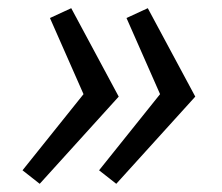

<svg xmlns="http://www.w3.org/2000/svg" viewBox="-20 -518 543 469"><path d="M77 -69 35 -102 184 -288 102 -474 154 -498 270 -282ZM264 -69 222 -102 371 -288 289 -474 341 -498 457 -282Z"/></svg>

Font: Ubuntu Sans
Style: Italic
Weight: 400
Italic angle: -13.5°
Designer: Dalton Maag Ltd
Foundry: Dalton Maag Ltd
Version: Version 1.006